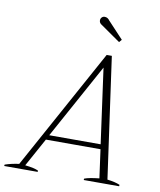

<svg xmlns="http://www.w3.org/2000/svg" viewBox="-129 -986 886 1063"><g transform="rotate(10 314.0 -455.0)"><path d="M350 -886Q350 -896 356.5 -903Q363 -910 373 -910Q390 -910 401 -894L488 -801L475 -786L366 -862Q350 -871 350 -886ZM615 -8 614 0H415L416 -8Q442 -18 499 -24L477 -184H170L82 -24Q136 -18 157 -7L156 0H-32L-31 -8Q4 -20 48 -26L420 -704H449L544 -25Q588 -20 615 -8ZM473 -211 415 -632 184 -211Z"/></g></svg>

Font: Trirong ExtraLight
Style: Italic
Weight: 275
Italic angle: -12°
Designer: Katatrad Team
Foundry: CadsonDemak
Version: Version 1.003